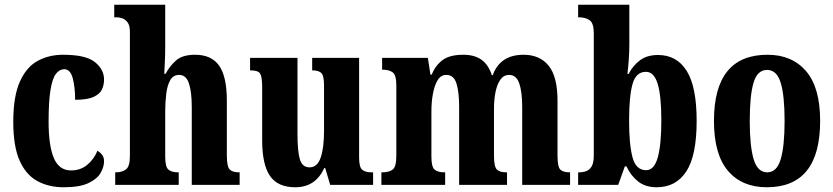

<svg xmlns="http://www.w3.org/2000/svg" viewBox="-20 -780 3516 810"><path d="M249 10Q185 10 137 -16.5Q89 -43 62.5 -103Q36 -163 36 -266Q36 -374 64 -436Q92 -498 139.5 -523.5Q187 -549 246 -549Q342 -549 380.5 -518Q419 -487 419 -444Q419 -423 410.5 -403.5Q402 -384 375.5 -371.5Q349 -359 297 -359Q297 -411 287 -449.5Q277 -488 251 -488Q231 -488 216 -468.5Q201 -449 193 -400.5Q185 -352 185 -267Q185 -166 207 -113.5Q229 -61 280 -61Q320 -61 348.5 -85Q377 -109 391 -144Q403 -137 411 -126.5Q419 -116 419 -100Q419 -76 404.5 -50.5Q390 -25 353 -7.5Q316 10 249 10Z M466 0V-53H470Q494 -53 511 -65Q528 -77 528 -122V-646Q528 -673 518 -686Q508 -699 495 -703Q482 -707 474 -707H462V-760H677V-586Q677 -552 675.5 -519.5Q674 -487 673 -469H679Q694 -499 721.5 -524Q749 -549 803 -549Q872 -549 904.5 -503Q937 -457 937 -355V-124Q937 -77 949 -65Q961 -53 988 -53H991V0H789V-329Q789 -393 777 -428.5Q765 -464 736 -464Q711 -464 698.5 -442.5Q686 -421 681.5 -385.5Q677 -350 677 -309V-119Q677 -76 690.5 -64.5Q704 -53 731 -53H734V0Z M1226 10Q1151 10 1118.5 -38.5Q1086 -87 1086 -188V-413Q1086 -456 1077.5 -469.5Q1069 -483 1038 -483H1035V-536H1235V-216Q1235 -142 1245 -108Q1255 -74 1286 -74Q1319 -74 1333 -115.5Q1347 -157 1347 -227V-419Q1347 -463 1334.5 -473Q1322 -483 1300 -483H1297V-536H1495V-116Q1495 -73 1509 -63Q1523 -53 1545 -53H1554V0H1373L1352 -71H1348Q1311 10 1226 10Z M1589 0V-53H1594Q1622 -53 1637 -65Q1652 -77 1652 -122V-420Q1652 -463 1637 -474.5Q1622 -486 1595 -486H1592V-536H1785L1796 -465H1801Q1817 -504 1847 -526.5Q1877 -549 1935 -549Q1981 -549 2010.5 -528.5Q2040 -508 2055 -463H2059Q2073 -504 2105.5 -526.5Q2138 -549 2189 -549Q2257 -549 2294.5 -503Q2332 -457 2332 -355V-124Q2332 -77 2343.5 -65Q2355 -53 2383 -53H2385V0H2183V-329Q2183 -393 2170.5 -428.5Q2158 -464 2128 -464Q2105 -464 2091 -444Q2077 -424 2070.5 -392Q2064 -360 2064 -321V-124Q2064 -77 2076 -65Q2088 -53 2115 -53H2119V0H1917V-329Q1917 -393 1905.5 -428.5Q1894 -464 1863 -464Q1840 -464 1826.5 -442Q1813 -420 1806.5 -385Q1800 -350 1800 -309V-119Q1800 -76 1813.5 -64.5Q1827 -53 1855 -53H1858V0Z M2750 10Q2703 10 2672 -14.5Q2641 -39 2623 -78H2616L2588 0H2419V-53H2424Q2439 -53 2453 -58Q2467 -63 2476 -78Q2485 -93 2485 -124V-640Q2485 -683 2467 -695Q2449 -707 2423 -707H2419V-760H2635V-590Q2635 -562 2632.5 -526.5Q2630 -491 2627 -468H2632Q2649 -502 2679 -525Q2709 -548 2756 -548Q2835 -548 2877 -481Q2919 -414 2919 -270Q2919 -124 2875.5 -57Q2832 10 2750 10ZM2706 -62Q2740 -62 2755 -116Q2770 -170 2770 -272Q2770 -376 2754.5 -426.5Q2739 -477 2705 -477Q2663 -477 2648.5 -425.5Q2634 -374 2634 -271Q2634 -170 2648.5 -116Q2663 -62 2706 -62Z M3215 10Q3110 10 3051 -59.5Q2992 -129 2992 -270Q2992 -549 3218 -549Q3321 -549 3380.5 -480Q3440 -411 3440 -270Q3440 10 3215 10ZM3217 -53Q3257 -53 3273.5 -108Q3290 -163 3290 -270Q3290 -377 3273.5 -431Q3257 -485 3216 -485Q3175 -485 3159 -431Q3143 -377 3143 -270Q3143 -163 3159.5 -108Q3176 -53 3217 -53Z"/></svg>

Font: Noto Serif Ethiopic ExtraCondensed ExtraBold
Style: Regular
Weight: 800
Width: 2
Designer: Monotype Design Team
Foundry: Monotype Imaging Inc.
Version: Version 2.102; ttfautohint (v1.8.4.7-5d5b)